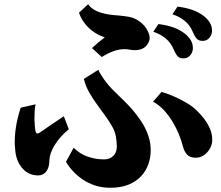

<svg xmlns="http://www.w3.org/2000/svg" viewBox="-20 -844 1040 902"><path d="M394 -824.2Q406.7 -805.2 431.6 -793.2Q456.5 -781.2 492.2 -775.9Q502 -774.4 514.4 -773.2Q526.9 -772 539.1 -771Q560.1 -769.5 585.7 -764.9Q611.3 -760.3 632.8 -745.1Q657.7 -728 670.4 -705.3Q683.1 -682.6 683.1 -666Q683.1 -652.3 673.8 -637.7Q664.6 -623 650.9 -616.2Q641.1 -611.3 629.4 -609.6Q617.7 -607.9 608.2 -608.4Q598.6 -608.9 594.2 -609.9Q564.5 -616.7 531.5 -609.1Q498.5 -601.6 458 -576.2L412.1 -618.2Q427.2 -631.8 444.3 -646.5Q461.4 -661.1 472.2 -668.9Q446.3 -676.3 421.6 -693.1Q397 -710 378.4 -733.6Q359.9 -757.3 351.1 -784.2ZM814 -813Q853 -808.1 883.3 -797.6Q913.6 -787.1 937 -769Q953.6 -756.3 964.8 -739Q976.1 -721.7 976.1 -699.2Q976.1 -681.6 964.1 -666.7Q952.1 -651.9 932.1 -651.9Q913.6 -651.9 904.1 -662.4Q894.5 -672.9 884.8 -695.8Q872.6 -726.1 847.4 -746.3Q822.3 -766.6 790 -776.9ZM724.1 -731Q763.2 -726.1 793.5 -715.6Q823.7 -705.1 847.2 -687Q863.8 -674.3 875 -657Q886.2 -639.6 886.2 -617.2Q886.2 -606 880.9 -595Q875.5 -584 865.5 -576.9Q855.5 -569.8 841.8 -569.8Q823.2 -569.8 814 -580.3Q804.7 -590.8 794.9 -613.8Q782.2 -644 757.3 -664.3Q732.4 -684.6 700.2 -694.8ZM441.9 -516.1Q449.7 -498 469.2 -470.5Q488.8 -442.9 515.1 -417Q538.1 -394.5 568.6 -364.5Q599.1 -334.5 626 -298.8Q641.1 -279.3 655.3 -254.4Q669.4 -229.5 678.7 -200.2Q688 -170.9 688 -138.2Q688 -104 676.8 -72.3Q665.5 -40.5 642.3 -15.6Q619.1 9.3 583 23.7Q546.9 38.1 497.1 38.1Q459.5 38.1 427.2 27.6Q395 17.1 368.7 -0.7Q342.3 -18.6 322.5 -40.3Q302.7 -62 290 -84L326.2 -149.9Q355.5 -120.6 392.3 -107.9Q429.2 -95.2 469.2 -95.2Q496.1 -95.2 512.5 -111.8Q528.8 -128.4 528.8 -155.8Q528.8 -177.7 524.2 -203.4Q519.5 -229 506.8 -250Q494.6 -271.5 477.3 -296.1Q460 -320.8 436 -353Q418.9 -376 400.6 -407.2Q382.3 -438.5 374 -473.1ZM738.8 -412.1Q768.6 -403.8 799.8 -389.9Q831.1 -376 858.4 -359.6Q885.7 -343.3 902.8 -326.2Q921.4 -308.6 938.5 -286.6Q955.6 -264.6 966.3 -239.5Q977.1 -214.4 977.1 -186Q977.1 -166.5 966.8 -147.2Q956.5 -127.9 938.5 -115.2Q920.4 -102.5 897 -103Q870.6 -104 857.9 -118.9Q845.2 -133.8 839.8 -154.8Q833 -182.1 820.6 -212.6Q808.1 -243.2 790.3 -272.7Q772.5 -302.2 749.8 -326.7Q727.1 -351.1 699.2 -366.2ZM147 -354Q144 -340.3 142.8 -322Q141.6 -303.7 141.8 -285.2Q142.1 -266.6 143.6 -251.2Q145 -235.8 147 -227.1Q149.4 -217.8 154.8 -216.8Q160.2 -215.8 172.9 -225.1Q197.3 -242.2 225.8 -261.7Q254.4 -281.2 279.8 -297.9L303.2 -236.8Q260.3 -201.2 236.6 -162.1Q212.9 -123 211.9 -90.8Q211.4 -64.9 203.9 -49.3Q196.3 -33.7 184.8 -26.9Q173.3 -20 160.2 -20Q120.1 -20 93.8 -44.4Q67.4 -68.8 57.1 -106Q51.3 -127.9 49.6 -162.1Q47.9 -196.3 54 -240.7Q60.1 -285.2 77.1 -337.9Z"/></svg>

Font: BIZ UDPMincho
Style: Bold
Weight: 700
Designer: TypeBank Co., Ltd.
Foundry: Morisawa Inc.
Version: Version 1.06